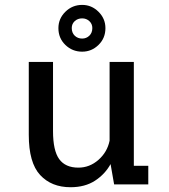

<svg xmlns="http://www.w3.org/2000/svg" viewBox="-20 -753 690 784"><path d="M268 11.5Q190 11.5 143.8 -38.5Q97.5 -88.5 97.5 -202.5V-500H196.5V-217.5Q196.5 -138 221.8 -103.2Q247 -68.5 300 -68.5Q346 -68.5 382 -100.2Q418 -132 427.5 -178.5V-500H526.5V-76H585.5V0H446L431.5 -83Q409 -42 368 -15.2Q327 11.5 268 11.5ZM315.5 -542Q275.5 -542 247 -569.5Q218.5 -597 218.5 -638Q218.5 -677 247 -705Q275.5 -733 315.5 -733Q354 -733 382.2 -705Q410.5 -677 410.5 -638Q410.5 -597 382.2 -569.5Q354 -542 315.5 -542ZM315.5 -595.5Q332.5 -595.5 344.8 -607.2Q357 -619 357 -638.5Q357 -655.5 344.8 -666.8Q332.5 -678 315.5 -678Q297.5 -678 285.2 -666.8Q273 -655.5 273 -638.5Q273 -619 285.2 -607.2Q297.5 -595.5 315.5 -595.5Z"/></svg>

Font: Trispace
Style: Regular
Weight: 400
Designer: Tyler Finck
Foundry: Etcetera Type Company
Version: Version 1.210; ttfautohint (v1.8.3)